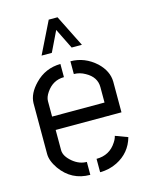

<svg xmlns="http://www.w3.org/2000/svg" viewBox="-111 -796 672 867"><g transform="rotate(-15 225.0 -363.0)"><path d="M128.9 -577.1 202.1 -725.6H243.2L317.4 -577.1H269.5L222.7 -671.9L176.8 -577.1ZM38.1 -141.6V-378.9Q39.1 -423.8 81.1 -466.8Q129.9 -517.6 201.2 -518.6V-457Q149.4 -457 118.2 -411.1Q103.5 -389.6 103.5 -371.1V-298.8H348.6V-371.1Q348.6 -418 300.8 -444.3Q275.4 -459 248 -459V-518.6Q314.5 -518.6 367.2 -470.7Q410.2 -429.7 411.1 -379.9V-236.3H103.5V-141.6Q103.5 -113.3 137.7 -85Q168 -60.5 202.1 -60.5V0Q115.2 0 64.5 -71.3Q38.1 -109.4 38.1 -141.6ZM248 0V-62.5Q309.6 -62.5 341.8 -113.3Q351.6 -127.9 354.5 -141.6L412.1 -120.1Q392.6 -50.8 328.1 -18.6Q291 0 248 0Z"/></g></svg>

Font: Post No Bills Colombo Medium
Style: Regular
Weight: 500
Designer: Kosala Senevirathne, Siva Puranthara, Lasantha Premarathna, Tharique Azeez
Foundry: Mooniak
Version: Version 1.220 ; ttfautohint (v1.6)